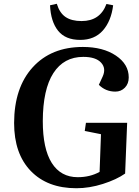

<svg xmlns="http://www.w3.org/2000/svg" viewBox="-20 -976 731 1010"><path d="M243.2 -948.2 278.8 -956.1Q293.5 -907.7 325 -886.5Q356.4 -865.2 409.2 -865.2Q506.8 -865.2 540 -955.1L575.2 -948.2Q564.9 -865.2 521.2 -815.7Q477.5 -766.1 401.9 -766.1Q324.2 -766.1 285.6 -814.2Q247.1 -862.3 243.2 -948.2ZM432.1 -330.1H648.9L638.2 -63Q592.8 -31.2 521.5 -8.5Q450.2 14.2 381.8 14.2Q229.5 14.2 141.8 -76.7Q54.2 -167.5 54.2 -329.1Q54.7 -515.1 152.1 -622.1Q249.5 -729 416 -729Q522 -729 589.6 -683.6Q657.2 -638.2 657.2 -568.8Q657.2 -535.6 637 -514.9Q616.7 -494.1 586.9 -494.1Q535.6 -494.1 500 -529.8L520 -573.2Q539.6 -616.2 511.7 -646.5Q483.9 -676.8 418 -676.8Q315.9 -676.8 260.7 -591.3Q205.6 -505.9 205.1 -338.9Q205.1 -193.4 252.4 -118.7Q299.8 -43.9 389.2 -43.9Q453.6 -43.9 503.9 -71.8L511.2 -270L425.8 -287.1Z"/></svg>

Font: Literata SemiBold
Style: Italic
Weight: 650
Italic angle: -2.39999°
Designer: Latin by Veronika Burian and Jose Scaglione. Greek by Irene Vlachou. Cyrillic by Vera Evstafieva
Foundry: TypeTogether
Version: Version 3.021